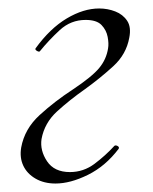

<svg xmlns="http://www.w3.org/2000/svg" viewBox="-20 -419 362 453"><path d="M111 14Q84 14 64 2.5Q44 -9 35 -28Q26 -47 30 -71Q38 -115 73.5 -147.5Q109 -180 152 -208Q197 -238 214 -258.5Q231 -279 235 -305Q237 -316 234 -332Q231 -348 219.5 -360Q208 -372 182 -372Q147 -372 121 -348Q95 -324 74 -298Q72 -296 67 -299Q62 -302 64 -305Q98 -352 137.5 -375.5Q177 -399 214 -399Q234 -399 252 -392Q270 -385 280 -370Q290 -355 285 -330Q278 -291 247.5 -263Q217 -235 181 -209Q144 -183 114.5 -156Q85 -129 78 -91Q74 -64 91 -38.5Q108 -13 145 -13Q177 -13 203 -32.5Q229 -52 250 -75Q253 -77 257.5 -74.5Q262 -72 260 -68Q229 -27 187.5 -6.5Q146 14 111 14Z"/></svg>

Font: Cormorant Infant Light
Style: Italic
Weight: 300
Italic angle: -10°
Designer: Christian Thalmann (Catharsis Fonts)
Foundry: Catharsis Fonts
Version: Version 4.001